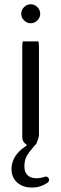

<svg xmlns="http://www.w3.org/2000/svg" viewBox="-20 -675 283 888"><path d="M85.4 -483.4Q83 -477.1 83 -458V-39.1Q83 -22 98.1 -9.3L105 -3.4L97.7 2Q66.4 22.5 49.8 49.3Q33.2 76.2 33.2 106.4Q33.2 145.5 59.3 168.9Q85.4 192.4 127.9 192.4Q167 192.4 199.2 170.4Q204.1 166.5 205.6 163.3Q207 160.2 207 157.2Q207 150.4 202.6 146Q198.2 141.6 191.9 141.6L187 142.6Q166 149.4 148.4 149.4Q121.6 149.4 106.9 134.8Q92.8 120.6 92.8 94.7Q92.8 66.4 103 47.9Q113.3 29.3 137.7 1Q146 -7.3 149.4 -12.7Q159.2 -36.6 160.2 -48.8V-458Q160.2 -477.1 157.7 -483.4ZM91.3 -580.6Q104.5 -567.4 122.1 -567.4Q139.6 -567.4 152.8 -580.6Q166 -593.8 166 -611.3Q166 -628.9 152.8 -642.1Q139.6 -655.3 122.1 -655.3Q104.5 -655.3 91.3 -642.1Q78.1 -628.9 78.1 -611.3Q78.1 -593.8 91.3 -580.6Z"/></svg>

Font: YuPearl-Light
Style: Light
Weight: 300
Designer: Max Yao
Foundry: Max-Everyday
Version: Version 1.011; ttfautohint (v1.8.3)